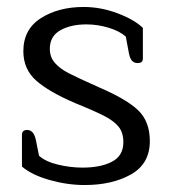

<svg xmlns="http://www.w3.org/2000/svg" viewBox="-20 -519 493 551"><path d="M43 -41V-132Q43 -146 58 -146Q77 -146 83 -117L92 -72Q111 -55 146.5 -46.5Q182 -38 217 -38Q269 -38 301.5 -55Q334 -72 334 -111Q334 -138 321 -154.5Q308 -171 281.5 -185Q255 -199 196 -223Q119 -256 83 -288.5Q47 -321 47 -372Q47 -435 97.5 -467Q148 -499 220 -499Q269 -499 317 -481Q365 -463 390 -439V-351Q390 -338 375 -338Q365 -338 359 -344.5Q353 -351 350 -366L341 -414Q323 -430 291.5 -439.5Q260 -449 228 -449Q183 -449 153 -432Q123 -415 123 -379Q123 -355 137.5 -338.5Q152 -322 176 -309.5Q200 -297 265 -268Q344 -234 377 -202Q410 -170 410 -114Q410 -49 356 -18.5Q302 12 223 12Q173 12 122 -2.5Q71 -17 43 -41Z"/></svg>

Font: Maitree
Style: Regular
Weight: 400
Designer: CadsonDemak Team
Foundry: CadsonDemak
Version: Version 1.000